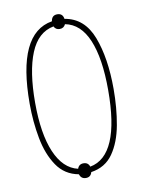

<svg xmlns="http://www.w3.org/2000/svg" viewBox="-87 -810 674 901"><g transform="rotate(-10 250.0 -359.0)"><path d="M249 31Q272 31 278 8Q346 -2 383 -55Q420 -108 434.5 -188Q449 -268 449 -358Q449 -506 410.5 -606.5Q372 -707 279 -722Q275 -749 249 -749Q223 -749 219 -721Q49 -693 49 -358Q49 -272 64 -192.5Q79 -113 116 -58.5Q153 -4 219 8Q226 31 249 31ZM249 -39Q227 -39 220 -18Q150 -34 112.5 -122Q75 -210 75 -358Q75 -507 111 -594.5Q147 -682 222 -696Q230 -679 249 -679Q269 -679 277 -697Q350 -683 386.5 -596Q423 -509 423 -358Q423 -45 278 -18Q271 -39 249 -39Z"/></g></svg>

Font: Noto Sans Mono UI Condensed Thin
Style: Regular
Weight: 250
Width: 3
Designer: Monotype Design team
Foundry: Monotype Imaging Inc.
Version: 1.000